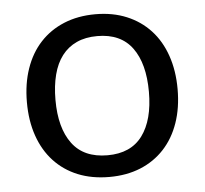

<svg xmlns="http://www.w3.org/2000/svg" viewBox="-43 -559 654 613"><g transform="rotate(-5 283.5 -253.0)"><path d="M284 -514.5Q339.5 -514.5 384 -496Q428.5 -477.5 460 -443.5Q491.5 -409.5 508.2 -361.2Q525 -313 525 -253.5Q525 -193.5 508.2 -145.5Q491.5 -97.5 460 -63.5Q428.5 -29.5 384 -11.2Q339.5 7 284 7Q228 7 183.2 -11.2Q138.5 -29.5 107 -63.5Q75.5 -97.5 58.8 -145.5Q42 -193.5 42 -253.5Q42 -313 58.8 -361.2Q75.5 -409.5 107 -443.5Q138.5 -477.5 183.2 -496Q228 -514.5 284 -514.5ZM284 -62.5Q359 -62.5 396 -112.8Q433 -163 433 -253Q433 -343.5 396 -394Q359 -444.5 284 -444.5Q246 -444.5 217.8 -431.5Q189.5 -418.5 170.8 -394Q152 -369.5 142.8 -333.8Q133.5 -298 133.5 -253Q133.5 -163 170.8 -112.8Q208 -62.5 284 -62.5Z"/></g></svg>

Font: Lato-Regular
Style: Regular
Weight: 400
Designer: Lukasz Dziedzic with Adam Twardoch and Botio Nikoltchev
Foundry: tyPoland Lukasz Dziedzic
Version: Version 2.015; 2015-08-06; http://www.latofonts.com/